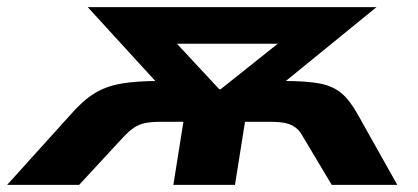

<svg xmlns="http://www.w3.org/2000/svg" viewBox="-70 -516 1168 536"><path d="M-50 0 127 -196Q161 -235 193 -255Q225 -275 268 -282.5Q311 -290 376 -290H458L400 -250L175 -496H981L679 -250L640 -290H719Q785 -290 822 -283Q859 -276 883 -256Q907 -236 929 -196L1039 0H856L776 -134Q767 -151 755 -160Q743 -169 726.5 -172.5Q710 -176 682 -176H614L586 0H414L442 -176H380Q353 -176 335.5 -172.5Q318 -169 304 -159.5Q290 -150 275 -134L151 0ZM542 -267H546L762 -439L758 -394H375L382 -439Z"/></svg>

Font: Nunito Sans 10pt Expanded ExtraBold
Style: Italic
Weight: 800
Width: 7
Italic angle: -9°
Designer: Vernon Adams
Foundry: Vernon Adams
Version: Version 3.101;gftools[0.9.27]